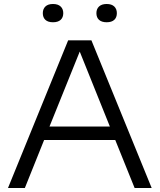

<svg xmlns="http://www.w3.org/2000/svg" viewBox="-20 -942 800 962"><path d="M20 0 321.5 -740H438L740 0H654.5L557.5 -240.5H201L104.5 0ZM228 -308H530.5L379.5 -683.5ZM514.5 -830.5Q489.5 -830.5 476.2 -842.5Q463 -854.5 463 -876Q463 -897 476.2 -909.5Q489.5 -922 514.5 -922Q539.5 -922 552.5 -909.5Q565.5 -897 565.5 -876Q565.5 -854.5 552.5 -842.5Q539.5 -830.5 514.5 -830.5ZM245.5 -830.5Q220.5 -830.5 207.5 -842.5Q194.5 -854.5 194.5 -876Q194.5 -897 207.5 -909.5Q220.5 -922 245.5 -922Q270.5 -922 283.8 -909.5Q297 -897 297 -876Q297 -854.5 283.8 -842.5Q270.5 -830.5 245.5 -830.5Z"/></svg>

Font: Encode Sans Expanded
Style: Regular
Weight: 400
Width: 7
Designer: Multiple Designers
Foundry: Impallari Type
Version: Version 3.000; ttfautohint (v1.8.3) -l 8 -r 50 -G 200 -x 14 